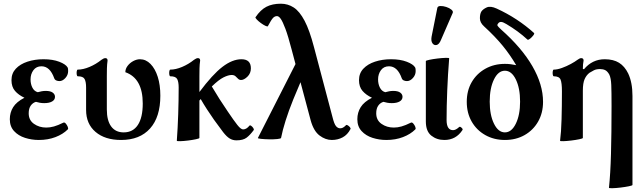

<svg xmlns="http://www.w3.org/2000/svg" viewBox="-20 -745 3471 1037"><path d="M190 11Q151 11 115 -0.5Q79 -12 56 -37Q33 -62 33 -101Q33 -137 51 -166Q69 -195 112 -217Q80 -232 61 -254Q42 -276 42 -312Q42 -349 65.5 -374Q89 -399 128.5 -412Q168 -425 215 -425Q265 -425 300 -411.5Q335 -398 345 -381Q347 -377 347.5 -372Q348 -367 348 -361Q348 -340 333 -323.5Q318 -307 301 -307Q292 -307 284 -310.5Q276 -314 273 -322Q250 -387 204 -387Q176 -387 160.5 -366Q145 -345 145 -316Q145 -291 155 -271.5Q165 -252 184 -247Q194 -250 205 -252Q216 -254 227 -254Q252 -254 264.5 -245Q277 -236 277 -222Q277 -206 261.5 -197Q246 -188 219 -188Q206 -188 195 -190Q184 -192 174 -195Q157 -190 146 -174.5Q135 -159 135 -133Q135 -96 163.5 -76Q192 -56 230 -56Q250 -56 271.5 -62Q293 -68 321 -82Q328 -86 335 -78Q342 -70 346 -60Q350 -50 346 -46Q320 -20 279.5 -4.5Q239 11 190 11Z M634 11Q547 11 496 -32.5Q445 -76 445 -151V-272Q445 -303 437 -318Q429 -333 400 -333Q396 -333 394.5 -342Q393 -351 394.5 -360Q396 -369 400 -369Q429 -369 463.5 -383.5Q498 -398 528 -422Q540 -431 549 -431Q561 -431 561 -418Q558 -397 557.5 -375.5Q557 -354 557 -333V-154Q557 -94 580.5 -62Q604 -30 648 -30Q698 -30 724.5 -70Q751 -110 751 -186Q751 -322 657 -355Q657 -373 669 -389Q681 -405 699.5 -415Q718 -425 736 -425Q768 -425 793 -399.5Q818 -374 832 -330Q846 -286 846 -228Q846 -113 790.5 -51Q735 11 634 11Z M935 15Q940 -53 942.5 -128.5Q945 -204 945 -272Q945 -303 937 -318Q929 -333 900 -333Q896 -333 894.5 -342Q893 -351 894.5 -360Q896 -369 900 -369Q929 -369 963.5 -383.5Q998 -398 1028 -422Q1040 -431 1049 -431Q1061 -431 1061 -418Q1058 -397 1057.5 -375.5Q1057 -354 1057 -333V-248Q1128 -343 1181.5 -384Q1235 -425 1284 -425Q1335 -425 1335 -376Q1335 -349 1316.5 -331Q1298 -313 1282 -313Q1272 -313 1265.5 -320Q1259 -327 1251.5 -333.5Q1244 -340 1231 -340Q1213 -340 1187 -327Q1161 -314 1124 -278Q1144 -244 1166 -209.5Q1188 -175 1210 -143Q1243 -94 1262 -70Q1281 -46 1293 -46Q1311 -46 1327 -66Q1330 -70 1336.5 -65.5Q1343 -61 1348 -53.5Q1353 -46 1350 -42Q1331 -16 1312 -1.5Q1293 13 1257 13Q1237 13 1220.5 3Q1204 -7 1185 -31.5Q1166 -56 1136 -98Q1117 -125 1098.5 -153.5Q1080 -182 1064 -210Q1060 -206 1057 -202V0Q1057 3 1038.5 7Q1020 11 996 14Q972 17 953.5 17.5Q935 18 935 15Z M1373 0 1576 -399 1555 -478Q1536 -551 1521.5 -589.5Q1507 -628 1496.5 -643Q1486 -658 1476 -658Q1464 -658 1454.5 -648Q1445 -638 1427 -604Q1425 -600 1413.5 -605.5Q1402 -611 1389 -620.5Q1376 -630 1367 -639.5Q1358 -649 1360 -652Q1387 -692 1419 -708.5Q1451 -725 1497 -725Q1535 -725 1566.5 -704.5Q1598 -684 1625 -633Q1652 -582 1676 -490L1776 -112Q1785 -75 1795 -63.5Q1805 -52 1817 -52Q1825 -52 1832 -55.5Q1839 -59 1849 -69Q1852 -72 1858.5 -68Q1865 -64 1870 -58Q1875 -52 1873 -48Q1857 -17 1830.5 -3Q1804 11 1772 11Q1738 11 1706 -13Q1674 -37 1658 -95L1603 -301L1564 -208Q1539 -146 1522.5 -93.5Q1506 -41 1498 0Q1497 4 1477.5 6Q1458 8 1433 7.5Q1408 7 1389.5 5Q1371 3 1373 0Z M2067 11Q2028 11 1992 -0.5Q1956 -12 1933 -37Q1910 -62 1910 -101Q1910 -137 1928 -166Q1946 -195 1989 -217Q1957 -232 1938 -254Q1919 -276 1919 -312Q1919 -349 1942.5 -374Q1966 -399 2005.5 -412Q2045 -425 2092 -425Q2142 -425 2177 -411.5Q2212 -398 2222 -381Q2224 -377 2224.5 -372Q2225 -367 2225 -361Q2225 -340 2210 -323.5Q2195 -307 2178 -307Q2169 -307 2161 -310.5Q2153 -314 2150 -322Q2127 -387 2081 -387Q2053 -387 2037.5 -366Q2022 -345 2022 -316Q2022 -291 2032 -271.5Q2042 -252 2061 -247Q2071 -250 2082 -252Q2093 -254 2104 -254Q2129 -254 2141.5 -245Q2154 -236 2154 -222Q2154 -206 2138.5 -197Q2123 -188 2096 -188Q2083 -188 2072 -190Q2061 -192 2051 -195Q2034 -190 2023 -174.5Q2012 -159 2012 -133Q2012 -96 2040.5 -76Q2069 -56 2107 -56Q2127 -56 2148.5 -62Q2170 -68 2198 -82Q2205 -86 2212 -78Q2219 -70 2223 -60Q2227 -50 2223 -46Q2197 -20 2156.5 -4.5Q2116 11 2067 11Z M2380 11Q2339 11 2309.5 -12.5Q2280 -36 2280 -89V-415Q2280 -418 2299 -422Q2318 -426 2343 -429Q2368 -432 2387 -432.5Q2406 -433 2406 -430Q2399 -343 2395.5 -256Q2392 -169 2392 -97Q2392 -42 2427 -42Q2442 -42 2460 -59Q2464 -63 2472.5 -55.5Q2481 -48 2478 -43Q2443 11 2380 11ZM2362 -530Q2352 -505 2338 -502Q2324 -499 2315.5 -511.5Q2307 -524 2311 -547L2342 -702Q2344 -712 2358.5 -712.5Q2373 -713 2390 -707.5Q2407 -702 2418 -693Q2429 -684 2425 -675Z M2707 11Q2648 11 2601 -15.5Q2554 -42 2527.5 -88.5Q2501 -135 2501 -195Q2501 -255 2527.5 -301Q2554 -347 2601 -373.5Q2648 -400 2707 -400Q2724 -400 2739 -398Q2754 -396 2768 -393Q2735 -449 2695 -498Q2655 -547 2594 -603Q2572 -623 2572 -646.5Q2572 -670 2580 -683Q2589 -696 2609 -705Q2629 -714 2662 -699Q2719 -673 2770 -639.5Q2821 -606 2864 -567Q2868 -564 2860.5 -554Q2853 -544 2843 -536Q2833 -528 2829 -531Q2803 -555 2775 -575.5Q2747 -596 2715 -615Q2697 -626 2687 -626.5Q2677 -627 2671 -619Q2664 -611 2667.5 -605.5Q2671 -600 2686 -586Q2798 -487 2855.5 -387.5Q2913 -288 2913 -195Q2913 -135 2886.5 -88.5Q2860 -42 2813.5 -15.5Q2767 11 2707 11ZM2707 -30Q2743 -30 2766 -77Q2789 -124 2789 -196Q2789 -269 2766 -316Q2743 -363 2707 -363Q2671 -363 2648 -316Q2625 -269 2625 -196Q2625 -124 2648 -77Q2671 -30 2707 -30Z M3269 269Q3277 195 3280 84.5Q3283 -26 3283 -173Q3283 -249 3281.5 -286Q3280 -323 3271 -342Q3261 -360 3249 -366Q3237 -372 3221 -372Q3201 -372 3188 -365.5Q3175 -359 3164 -352Q3147 -339 3137.5 -317.5Q3128 -296 3128 -255V0Q3128 3 3109 7Q3090 11 3065.5 14Q3041 17 3022.5 17.5Q3004 18 3005 15Q3011 -30 3013 -100.5Q3015 -171 3015 -252Q3015 -298 3007.5 -315.5Q3000 -333 2971 -333Q2967 -333 2965.5 -342Q2964 -351 2965.5 -360Q2967 -369 2971 -369Q2990 -369 3015 -378Q3040 -387 3063 -399.5Q3086 -412 3099 -422Q3111 -431 3119 -431Q3132 -431 3132 -418Q3128 -399 3128 -373L3134 -371Q3179 -425 3246 -425Q3293 -425 3323.5 -406Q3354 -387 3373 -348Q3396 -299 3396 -227V254Q3396 257 3376.5 261Q3357 265 3332 268Q3307 271 3288 271.5Q3269 272 3269 269Z"/></svg>

Font: Junicode
Style: Bold
Weight: 700
Designer: Peter S. Baker
Version: Version 2.100; ttfautohint (v1.8.4)